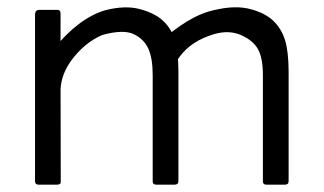

<svg xmlns="http://www.w3.org/2000/svg" viewBox="-20 -518 893 530"><path d="M76.7 -17.7V-268.8Q79.3 -314 126.3 -380.3Q195.5 -467.2 269.7 -489.5Q325.5 -504 366.2 -492.8Q407.2 -482 430.2 -460.5Q453.3 -439 462.8 -407.2Q472.3 -375.3 472.5 -320.8V-17.7Q472.3 -8.3 462.3 -8.3H410.8Q401.5 -8.3 401.5 -17.7V-310.7Q401.5 -357.8 389.2 -384.2Q377 -410.5 348.8 -423.9Q320.7 -437.3 262.3 -421.5Q211.8 -399.5 175.3 -349Q148.8 -311 147.2 -271.3L147.7 -17.7Q148.7 -8.5 138.2 -8.3H86.3Q76.7 -8.3 76.7 -17.7ZM146.8 -116.2H76.7V-477.7Q76.8 -490.7 88.3 -490.7H139.2Q147.2 -490.7 147.2 -480.3ZM413.2 -394.5Q501 -476.2 573 -490.5Q630.2 -504 671.5 -492.8Q712.2 -482 734.5 -460.5Q756.8 -439 766.7 -407.6Q776.5 -376.2 776.7 -320.8V-17.7Q776.7 -8.3 766.7 -8.3H714.8Q705.7 -8.3 705.7 -17.7V-310.7Q705.7 -357.8 692.2 -382.1Q678.8 -406.3 645.7 -421Q612.5 -435.7 571.8 -424Q508.2 -405.5 475.8 -361.3Q462.2 -343.8 456.7 -332Z"/></svg>

Font: Vivano Light
Style: Regular
Weight: 300
Designer: Joe Prince, Josias Burgherr
Version: Version 2.064;September 19, 2022;FontCreator 14.0.0.2877 64-